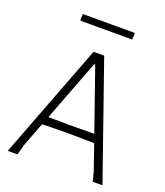

<svg xmlns="http://www.w3.org/2000/svg" viewBox="-146 -903 859 1002"><g transform="rotate(20 283.5 -402.5)"><path d="M542 0H488L474 -54L426 -192L274 -194L137 -192L85 -56L70 0H16L260 -639H319ZM410 -238 291 -579H285L155 -238L280 -237ZM430 -801 427 -768H142L138 -773L140 -805H426Z"/></g></svg>

Font: Luna Sans Light
Style: Regular
Weight: 300
Designer: Juan Pablo del Peral
Foundry: Huerta Tipografica
Version: Version 2.001; ttfautohint (v1.5)